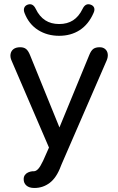

<svg xmlns="http://www.w3.org/2000/svg" viewBox="-20 -722 570 925"><path d="M136.1 103Q139.7 103 143 103Q153.5 103 163.8 92Q174.1 81 186 55.8L190.3 46.7L224.7 -30.8V9.2L36 -429.3Q28.2 -446.5 30.8 -461.5Q33.4 -476.6 45.1 -485.5Q56.9 -494.4 77.6 -494.4Q95 -494.4 105.6 -486Q116.2 -477.6 124.6 -456.7L280.2 -74.1H252.4L410.2 -457.3Q418.6 -478.2 429.5 -486.3Q440.5 -494.4 460.1 -494.4Q476.7 -494.4 487 -485.3Q497.3 -476.2 499.1 -461.5Q500.8 -446.8 493.7 -430.3L277.7 67.2L273.5 77.3Q252.7 133.9 219.6 158.9Q186.5 184 144.9 183.6Q120.5 183.6 107.1 171.7Q93.7 159.8 94.1 140.9Q94.1 129.6 99.8 121.4Q105.6 113.2 115.3 108.7Q125 104.3 136.1 103ZM98.4 -658.9Q92.5 -673.9 96.9 -684.7Q101.3 -695.4 113.6 -699.7Q126 -703.9 135.7 -698.8Q145.3 -693.8 152.4 -678.8Q169.8 -642.7 197.8 -624.4Q225.8 -606.2 265 -606.2Q304.3 -606.2 332.1 -624.2Q359.9 -642.3 377.6 -678.8Q384.8 -693.8 394.4 -698.8Q404 -703.9 416.4 -699.7Q429.4 -695.4 433.5 -684.7Q437.6 -673.9 430.4 -658.9Q406.3 -604.1 363.9 -576.8Q321.5 -549.5 265 -549.5Q207.3 -549.5 163.1 -577.6Q118.9 -605.8 98.4 -658.9Z"/></svg>

Font: SN Pro Thin
Style: Regular
Weight: 200
Designer: Tobias Whetton
Foundry: Supernotes
Version: Version 1.003;Glyphs 3.3 (3324)